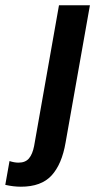

<svg xmlns="http://www.w3.org/2000/svg" viewBox="-125 -522 361 726"><path d="M-46 184Q31 184 70 141.5Q109 99 123 17L215 -502H98L4 30Q-2 61 -15.5 77Q-29 93 -55 93Q-71 93 -89 87L-105 177Q-74 184 -46 184Z"/></svg>

Font: Geom Medium
Style: Italic
Weight: 500
Italic angle: -10°
Version: Version 1.102